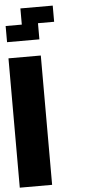

<svg xmlns="http://www.w3.org/2000/svg" viewBox="-61 -951 455 986"><g transform="rotate(-5 166.5 -458.5)"><path d="M0 0V-666.7H166.7V0ZM83.3 -916.7H250V-833.3H166.7V-750H0V-833.3H83.3Z"/></g></svg>

Font: Galmuri11 Bold
Style: Regular
Weight: 700
Designer: Lee Minseo (quiple)
Version: Version 2.397;hotconv 1.1.1;makeotfexe 2.6.0 DEVELOPMENT